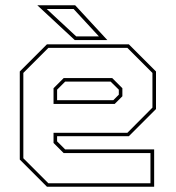

<svg xmlns="http://www.w3.org/2000/svg" viewBox="-20 -708 666 728"><path d="M468.5 -540 571.5 -437V-294.5L468.5 -191.5H196.5V-172L227 -141.5H564.5V0H158L55 -103V-437L158 -540ZM405.5 -412 444 -373.5V-343L415 -314H183V-373.5L221.5 -412ZM463 -526.5H163.5L68.5 -431.5V-108L163.5 -13H550.5V-127.5H221.5L183 -166V-204.5H463L558 -300V-431.5ZM399.5 -398.5H227L196.5 -368V-328H409.5L430.5 -349V-368ZM387 -556H263.5L121.5 -688H265ZM355 -570 259 -674H157L269 -570Z"/></svg>

Font: Tourney Thin
Style: Regular
Weight: 100
Designer: Tyler Finck
Foundry: Etcetera Type Co
Version: Version 1.015